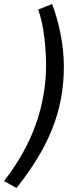

<svg xmlns="http://www.w3.org/2000/svg" viewBox="-58 -752 390 950"><path d="M24 178 -38 144Q68 7 119 -136.5Q170 -280 170 -432Q170 -465 167.5 -501.5Q165 -538 160.5 -574Q156 -610 148.5 -643.5Q141 -677 131 -705L200 -732Q212 -700 222.5 -663.5Q233 -627 241 -587Q249 -547 253.5 -505.5Q258 -464 258 -423Q258 -336 242.5 -257.5Q227 -179 197 -106Q167 -33 123.5 37Q80 107 24 178Z"/></svg>

Font: TypoPRO Source Sans Pro
Style: Italic
Weight: 600
Italic angle: -11°
Designer: Paul D. Hunt
Foundry: Adobe Systems Incorporated
Version: Version 1.075;PS 2.000;hotconv 1.0.86;makeotf.lib2.5.63406